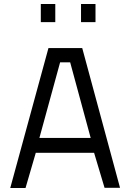

<svg xmlns="http://www.w3.org/2000/svg" viewBox="-20 -935 644 955"><path d="M31 0 221 -696H389L577 -1H500L448 -175H158L107 0ZM279 -625 176 -249H431L329 -625ZM183 -825V-915H255V-825ZM383 -825V-915H455V-825Z"/></svg>

Font: TypoPRO Titillium Text
Style: 400 wt
Weight: 400
Designer: Accademia di Belle Arti di Urbino and others
Foundry: Accademia di Belle Arti di Urbino and others.
Version: Version 25.000